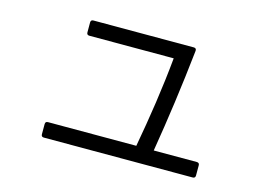

<svg xmlns="http://www.w3.org/2000/svg" viewBox="-79 -710 1158 840"><g transform="rotate(15 500.0 -289.5)"><path d="M161 -26C161 -18 165 -14 173 -14H847C855 -14 859 -18 859 -26V-72C859 -80 855 -84 847 -84H652C677 -235 698 -386 716 -552C717 -560 713 -565 705 -565H250C242 -565 238 -561 238 -553V-508C238 -500 242 -496 250 -496H632C619 -359 598 -221 573 -84H173C165 -84 161 -80 161 -72Z"/></g></svg>

Font: LINE Seed JP App_OTF Regular
Style: Regular
Weight: 400
Designer: LY Corporation & Fontrix & Fontworks
Version: Version 1.002